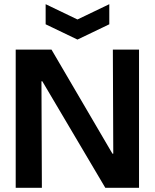

<svg xmlns="http://www.w3.org/2000/svg" viewBox="-20 -897 739 917"><path d="M55 0V-660H226L517 -163H521L519 -660H644V0H483L182 -509H178L180 0ZM198 -877 350 -804 502 -877V-781L350 -708L198 -781Z"/></svg>

Font: Bricolage Grotesque 72pt SemiBold
Style: Regular
Weight: 600
Version: Version 1.001;gftools[0.9.33.dev8+g029e19f]